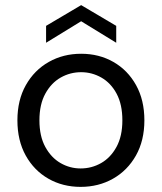

<svg xmlns="http://www.w3.org/2000/svg" viewBox="-20 -718 632 750"><path d="M295 12Q225 12 169 -20Q113 -52 80.5 -110.5Q48 -169 48 -248Q48 -327 81 -385.5Q114 -444 170.5 -476Q227 -508 297 -508Q367 -508 423 -476Q479 -444 511.5 -385.5Q544 -327 544 -248Q544 -169 511 -110.5Q478 -52 421.5 -20Q365 12 295 12ZM295 -60Q338 -60 375 -81Q412 -102 435 -144Q458 -186 458 -248Q458 -310 435.5 -352Q413 -394 376 -415Q339 -436 297 -436Q254 -436 217 -415Q180 -394 157 -352Q134 -310 134 -248Q134 -186 157 -144Q180 -102 216.5 -81Q253 -60 295 -60ZM160 -551V-617L297 -698L434 -617V-551L297 -635Z"/></svg>

Font: DeepMind Sans
Style: Regular
Weight: 400
Designer: Jonny Pinhorn / Modifications: Colophon Foundry
Foundry: Colophon Foundry
Version: Version 1.002; ttfautohint (v1.8.2)